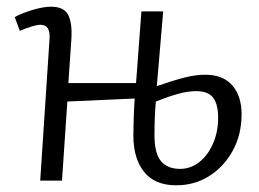

<svg xmlns="http://www.w3.org/2000/svg" viewBox="-20 -539 773 573"><path d="M467 -505 448 -282Q497 -299 530.5 -307.5Q564 -316 592 -316Q646 -316 673.5 -284Q701 -252 701 -198Q701 -138 675 -90Q649 -42 605 -14Q561 14 506 14Q442 14 410 -26Q378 -66 378 -135Q378 -157 379 -186Q380 -215 382 -245L181 -236L165 0H100L128 -425Q130 -465 101 -465Q82 -465 39 -447L24 -488Q43 -499 76 -509Q109 -519 132 -519Q171 -519 183.5 -494.5Q196 -470 193 -422Q191 -389 188.5 -356.5Q186 -324 184 -291H386L402 -505ZM445 -236Q443 -212 442 -188Q441 -164 441 -136Q441 -81 460.5 -58Q480 -35 517 -35Q549 -35 574.5 -55Q600 -75 615.5 -110Q631 -145 631 -187Q631 -228 616 -247.5Q601 -267 566 -267Q540 -267 510 -258.5Q480 -250 445 -236Z"/></svg>

Font: Literata 12pt Light
Style: Italic
Weight: 300
Italic angle: -2°
Designer: Latin by Veronika Burian and Jose Scaglione. Greek by Irene Vlachou. Cyrillic by Vera Evstafieva
Foundry: TypeTogether
Version: Version 3.002